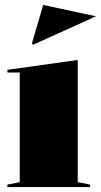

<svg xmlns="http://www.w3.org/2000/svg" viewBox="-20 -758 409 778"><path d="M10 0V-10L60 -20V-464H10V-475L295 -515V-20L345 -10V0ZM115 -577 109 -581 155 -738 369 -692Z"/></svg>

Font: Kalnia
Style: Bold
Weight: 700
Designer: Frida Medrano
Foundry: Frida Medrano
Version: Version 1.105